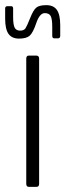

<svg xmlns="http://www.w3.org/2000/svg" viewBox="-22 -726 254 746"><path d="M-2 -654V-693Q-2 -702 7 -702H21Q29 -702 29 -693V-660Q29 -630 35 -618.5Q41 -607 56 -607Q71 -607 77 -616Q83 -625 95 -655.5Q107 -686 118.5 -696Q130 -706 158 -706Q186 -706 199 -687.5Q212 -669 212 -628V-587Q212 -577 203 -577H189Q181 -577 181 -587V-621Q181 -652 175 -663.5Q169 -675 152 -675Q132 -675 119 -636.5Q106 -598 93 -587Q80 -576 52 -576Q24 -576 11 -594.5Q-2 -613 -2 -654ZM80 -12V-498Q80 -510 90 -510H119Q130 -510 130 -498V-12Q130 0 120 0H90Q80 0 80 -12Z"/></svg>

Font: Rajdhani
Style: Regular
Weight: 400
Designer: Satya Rajpurohit, Jyotish Sonowal
Foundry: Indian Type Foundry
Version: Version 1.201;PS 1.0;hotconv 1.0.78;makeotf.lib2.5.61930; tt